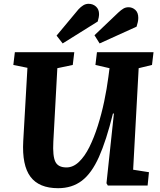

<svg xmlns="http://www.w3.org/2000/svg" viewBox="-20 -974 841 1008"><path d="M679 -83 762 -70 755 0H546L539 -12L578 -378H573Q538 -236 499.5 -150Q461 -64 409.5 -25Q358 14 285 14Q185 14 140 -46Q95 -106 102 -233L124 -618L50 -633L58 -700H370L362 -633L281 -616L260 -230Q256 -155 270.5 -125Q285 -95 329 -95Q364 -95 394.5 -124Q425 -153 449.5 -202.5Q474 -252 493.5 -313.5Q513 -375 527 -441.5Q541 -508 549 -570L555 -616L481 -633L489 -700H786L778 -633L708 -616ZM392 -925Q404 -938 417 -946Q430 -954 445 -954Q468 -954 484 -939.5Q500 -925 500 -900Q500 -884 493 -861L309 -746L277 -787ZM601 -908Q616 -922 628 -929Q640 -936 655 -936Q675 -936 690.5 -922Q706 -908 706 -880Q706 -869 703.5 -858Q701 -847 697 -834L503 -746L476 -789Z"/></svg>

Font: Literata 12pt
Style: Bold Italic
Weight: 700
Italic angle: -2°
Designer: Latin by Veronika Burian and Jose Scaglione. Greek by Irene Vlachou. Cyrillic by Vera Evstafieva
Foundry: TypeTogether
Version: Version 3.002